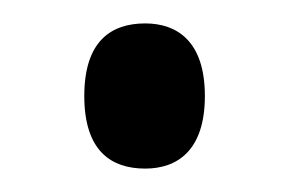

<svg xmlns="http://www.w3.org/2000/svg" viewBox="-20 -137 247 164"><path d="M104 7C131 7 155 -8 155 -55C155 -102 131 -117 104 -117C75 -117 52 -102 52 -55C52 -8 75 7 104 7Z"/></svg>

Font: Noto Serif Devanagari ExtraCondensed
Style: Regular
Weight: 400
Width: 2
Designer: Universal Thirst, Indian Type Foundry and the Monotype Design Team
Foundry: Monotype Imaging Inc.
Version: Version 2.004